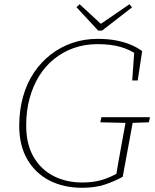

<svg xmlns="http://www.w3.org/2000/svg" viewBox="-20 -875 736 909"><path d="M71 -279Q71 -353 89 -417Q107 -481 140.5 -531Q174 -581 220.5 -617Q267 -653 323 -672Q379 -691 442 -691Q490 -691 527.5 -684Q565 -677 596 -664.5Q627 -652 653 -633L632 -494H606L616 -636L633 -613Q596 -640 550 -653Q504 -666 442 -666Q382 -666 330.5 -648Q279 -630 237 -596.5Q195 -563 165.5 -515.5Q136 -468 120 -409Q104 -350 104 -281Q104 -193 138.5 -133Q173 -73 233 -42Q293 -11 370 -11Q421 -11 462 -23Q503 -35 547 -61L529 -39L539 -100Q549 -155 559 -210Q569 -265 579 -320H613L561 -38Q521 -16 475.5 -1Q430 14 368 14Q282 14 215 -20Q148 -54 109.5 -120Q71 -186 71 -279ZM455 -296 460 -320H690L685 -296L599 -293H584ZM357 -855 463 -757H450L593 -855L605 -840L463 -730H445L342 -841Z"/></svg>

Font: Source Serif 4 ExtraLight
Style: Italic
Weight: 250
Italic angle: -12°
Designer: Frank Grießhammer
Foundry: Adobe Systems Incorporated
Version: Version 4.004;hotconv 1.0.116;makeotfexe 2.5.65601